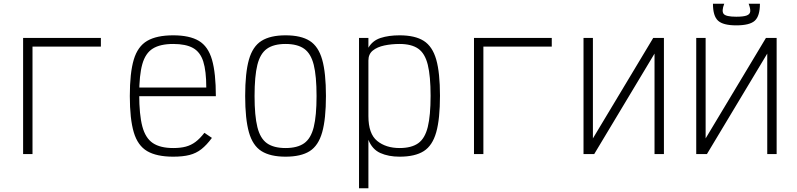

<svg xmlns="http://www.w3.org/2000/svg" viewBox="-20 -820 4240 1022"><path d="M103 0V-618H517V-572H122L153 -603V0Z M902 14Q814 14 763.5 -15.5Q713 -45 692 -116Q671 -187 671 -309Q671 -432 692 -502.5Q713 -573 763.5 -602.5Q814 -632 902 -632Q989 -632 1038.5 -602.5Q1088 -573 1108.5 -502Q1129 -431 1129 -308H700V-354H1078Q1078 -442 1062 -492.5Q1046 -543 1007.5 -564.5Q969 -586 902 -586Q833 -586 793.5 -561.5Q754 -537 737.5 -478.5Q721 -420 721 -318Q721 -210 737.5 -147.5Q754 -85 793.5 -58.5Q833 -32 902 -32Q941 -32 969 -39.5Q997 -47 1020.5 -64.5Q1044 -82 1068 -113L1108 -86Q1080 -48 1052 -26Q1024 -4 988.5 5Q953 14 902 14Z M1500 14Q1419 14 1372 -15.5Q1325 -45 1305 -116Q1285 -187 1285 -309Q1285 -432 1305 -502.5Q1325 -573 1372 -602.5Q1419 -632 1500 -632Q1582 -632 1628.5 -602.5Q1675 -573 1695 -502.5Q1715 -432 1715 -309Q1715 -187 1695 -116Q1675 -45 1628.5 -15.5Q1582 14 1500 14ZM1500 -32Q1563 -32 1599 -57.5Q1635 -83 1650 -143.5Q1665 -204 1665 -309Q1665 -415 1650 -475Q1635 -535 1599 -560.5Q1563 -586 1500 -586Q1437 -586 1401 -560.5Q1365 -535 1350 -475Q1335 -415 1335 -309Q1335 -204 1350 -143.5Q1365 -83 1401 -57.5Q1437 -32 1500 -32Z M1891 182V-618H1941V-566Q1963 -604 2006 -618Q2049 -632 2107 -632Q2189 -632 2235.5 -602.5Q2282 -573 2302 -503Q2322 -433 2322 -310Q2322 -187 2302 -116Q2282 -45 2235.5 -15.5Q2189 14 2107 14Q2048 14 2004.5 -5.5Q1961 -25 1941 -76V182ZM2107 -32Q2170 -32 2206 -57.5Q2242 -83 2257 -144Q2272 -205 2272 -310Q2272 -415 2257 -475.5Q2242 -536 2206 -561Q2170 -586 2107 -586Q2064 -586 2026 -578Q1988 -570 1964.5 -551Q1941 -532 1941 -498V-202Q1941 -108 1987.5 -70Q2034 -32 2107 -32Z M2503 0V-618H2917V-572H2522L2553 -603V0Z M3086 0V-618H3136V0H3086L3457 -618H3514V0H3464V-618H3514L3143 0Z M3686 0V-618H3736V0H3686L4057 -618H4114V0H4064V-618H4114L3743 0ZM3899 -685Q3829 -685 3802 -710Q3775 -735 3775 -800H3835Q3820 -761 3832 -746Q3844 -731 3899 -731Q3937 -731 3954.5 -737.5Q3972 -744 3973.5 -759Q3975 -774 3965 -800H4025Q4025 -735 3998 -710Q3971 -685 3899 -685Z"/></svg>

Font: Victor Mono Thin
Style: Regular
Weight: 100
Monospace: yes
Designer: Rune Bjørnerås
Version: Version 1.561;gftools[0.9.30]